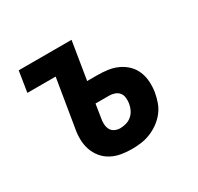

<svg xmlns="http://www.w3.org/2000/svg" viewBox="-119 -662 838 812"><g transform="rotate(-30 300.0 -256.0)"><path d="M308 8Q282 8 256.5 3.5Q231 -1 209 -13Q187 -25 171.5 -44Q156 -63 148 -86.5Q140 -110 139.5 -136Q139 -162 144 -188L182 -419H44L60 -520H318L288 -336H337Q363 -336 388.5 -332.5Q414 -329 436.5 -318.5Q459 -308 476.5 -291Q494 -274 503.5 -251Q513 -228 514.5 -202.5Q516 -177 512 -151Q508 -128 500 -105.5Q492 -83 477 -64Q462 -45 442 -30.5Q422 -16 399.5 -7Q377 2 354 5Q331 8 308 8ZM310 -93Q325 -93 340 -97.5Q355 -102 366.5 -112Q378 -122 385 -136.5Q392 -151 394 -166Q396 -179 394.5 -193Q393 -207 385 -217Q377 -227 364 -231.5Q351 -236 337 -236H271L261 -172Q258 -158 258.5 -143.5Q259 -129 265 -117Q271 -105 283.5 -99Q296 -93 310 -93Z"/></g></svg>

Font: Zed Sans Extended
Style: Bold Italic
Weight: 700
Width: 7
Italic angle: -9°
Designer: Belleve Invis
Foundry: Belleve Invis
Version: Version 1.0.0; ttfautohint (v1.8.4)